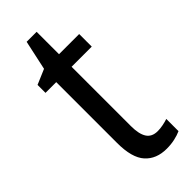

<svg xmlns="http://www.w3.org/2000/svg" viewBox="-222 -691 734 734"><g transform="rotate(-45 145.0 -324.0)"><path d="M217 -62Q231 -62 246 -65Q261 -68 273 -72V-6Q258 1 237.5 5.5Q217 10 194 10Q138 10 106.5 -25Q75 -60 75 -140V-469H17V-512L78 -538L104 -658H158V-537H267V-469H158V-148Q158 -105 172 -83.5Q186 -62 217 -62Z"/></g></svg>

Font: Noto Sans Devanagari Condensed
Style: Regular
Weight: 400
Width: 3
Designer: Jelle Bosma - Monotype Design Team
Foundry: Monotype Imaging Inc.
Version: Version 2.004; ttfautohint (v1.8.4.7-5d5b)